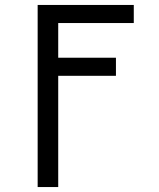

<svg xmlns="http://www.w3.org/2000/svg" viewBox="-20 -540 640 775"><path d="M132 215V-520H520V-447H215V-307H448V-234H215V215Z"/></svg>

Font: Iosevka Extended
Style: Regular
Weight: 400
Width: 7
Monospace: yes
Designer: Belleve Invis
Foundry: Belleve Invis
Version: Version 32.5.0; ttfautohint (v1.8.4)